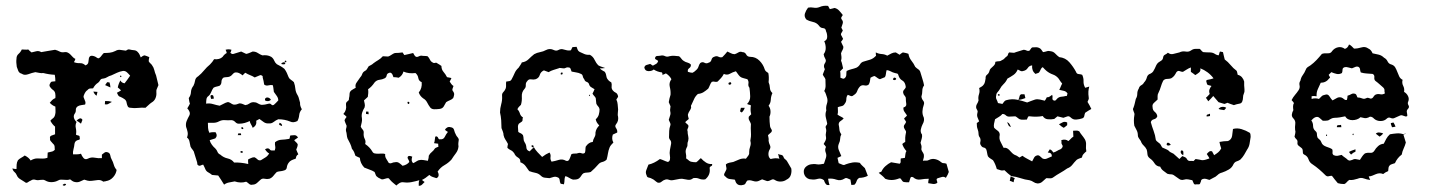

<svg xmlns="http://www.w3.org/2000/svg" viewBox="-20 -626 4873 652"><path d="M54 -458Q59 -458 65 -457.5Q71 -457 76 -458Q78 -456 81 -453Q84 -450 87 -448Q95 -450 103.5 -452Q112 -454 120 -449Q131 -451 143 -453Q155 -455 167 -457Q175 -455 182.5 -451Q190 -447 199 -449Q205 -450 210 -447.5Q215 -445 219 -441Q223 -437 227 -432.5Q231 -428 236 -426Q234 -419 231 -415Q241 -411 251.5 -411.5Q262 -412 270 -404Q279 -407 280 -414.5Q281 -422 282 -429Q285 -438 294 -436.5Q303 -435 309 -430Q313 -427 316 -428.5Q319 -430 322 -433.5Q325 -437 327.5 -440.5Q330 -444 333 -446Q343 -446 352.5 -447Q362 -448 372 -453Q380 -458 389 -456.5Q398 -455 407 -454Q410 -455 412.5 -457Q415 -459 420 -458Q427 -456 435 -455.5Q443 -455 448 -449Q452 -445 454 -440.5Q456 -436 458 -431Q461 -433 463.5 -435Q466 -437 471 -438Q475 -437 478.5 -435.5Q482 -434 487 -432Q485 -424 485 -418Q487 -414 490.5 -411Q494 -408 496 -405Q502 -397 504 -388Q506 -379 510 -370Q513 -356 518 -337Q516 -331 513 -325Q510 -319 511 -312Q512 -302 508 -292.5Q504 -283 495 -278Q489 -274 484 -269Q479 -264 474 -260Q461 -261 448.5 -259.5Q436 -258 423 -260Q416 -260 413.5 -265.5Q411 -271 410 -277Q409 -285 402.5 -289.5Q396 -294 389 -297Q384 -298 381.5 -302Q379 -306 377 -311Q381 -313 384.5 -315Q388 -317 391 -319Q389 -321 386 -324Q383 -327 380 -329Q381 -335 383.5 -341.5Q386 -348 389 -353Q392 -345 403 -343Q408 -349 412.5 -355.5Q417 -362 422 -369Q417 -375 411 -380.5Q405 -386 397 -385Q386 -383 377.5 -379Q369 -375 358 -370Q350 -368 344 -364Q338 -360 330 -359Q323 -359 320 -353.5Q317 -348 313 -345Q303 -339 296 -326Q291 -326 286 -325.5Q281 -325 277 -320Q270 -316 265 -303Q263 -299 264 -295.5Q265 -292 267 -288Q269 -284 270 -280Q271 -276 269 -271Q263 -270 256 -269Q249 -268 244 -265Q237 -260 237.5 -252.5Q238 -245 233 -239Q229 -232 231.5 -224.5Q234 -217 240 -212Q235 -202 237.5 -191Q240 -180 238 -169Q240 -167 243.5 -166.5Q247 -166 250 -164Q250 -160 251 -156Q252 -152 247 -151Q235 -149 233 -138Q232 -128 229.5 -119Q227 -110 228 -102Q235 -102 242 -102Q249 -102 255 -104Q258 -96 263.5 -89.5Q269 -83 278 -87Q289 -93 301.5 -90.5Q314 -88 326 -89V-101Q330 -104 334.5 -107.5Q339 -111 345 -109Q353 -107 354.5 -98.5Q356 -90 359 -85Q364 -76 366.5 -66.5Q369 -57 376 -49Q374 -35 364 -24Q354 -13 340 -11Q338 -10 335.5 -10Q333 -10 331 -9Q322 -16 311.5 -14.5Q301 -13 292 -12Q284 -11 277.5 -12.5Q271 -14 266 -16Q258 -12 250.5 -9Q243 -6 234 -8Q229 -9 225.5 -11.5Q222 -14 218 -17Q213 -15 208 -15Q203 -15 197.5 -15.5Q192 -16 187 -16Q182 -16 177 -13Q168 -8 156 -7.5Q144 -7 134 -13Q129 -16 125 -15.5Q121 -15 116 -15Q108 -13 100 -15.5Q92 -18 85 -13Q80 -11 74.5 -7Q69 -3 64 -8Q56 -13 48 -18Q40 -23 37 -31Q34 -38 29 -42Q24 -46 22 -54Q30 -52 36 -52Q36 -59 36.5 -67Q37 -75 41 -82Q46 -87 52.5 -90.5Q59 -94 64 -98Q78 -91 84 -81Q96 -88 106 -88Q115 -88 123.5 -87.5Q132 -87 141 -90Q141 -95 141.5 -99Q142 -103 142 -108Q149 -110 155 -111Q161 -112 166 -117Q166 -122 165.5 -128Q165 -134 160 -138Q157 -142 153 -146Q149 -150 150 -155Q148 -163 154.5 -165.5Q161 -168 167 -170V-196Q158 -203 151 -216Q155 -221 160 -224.5Q165 -228 167 -236Q169 -243 168.5 -249.5Q168 -256 168 -264Q157 -268 149 -277Q153 -282 157 -286Q161 -290 168 -293Q169 -301 167.5 -309Q166 -317 158 -322Q153 -326 149.5 -331.5Q146 -337 151 -344Q153 -349 158 -349Q163 -349 168 -350Q168 -356 167.5 -361.5Q167 -367 166 -372Q146 -373 127 -378Q120 -377 113.5 -378.5Q107 -380 100 -381Q94 -380 88 -378Q82 -376 76 -374Q70 -372 64.5 -372Q59 -372 53 -376Q45 -378 42 -385.5Q39 -393 37 -399Q36 -407 35.5 -413Q35 -419 36 -427Q36 -437 43 -443Q50 -449 54 -458ZM388 -369Q393 -370 392 -365Q387 -362 388 -369ZM344 -347Q346 -347 348 -346.5Q350 -346 352 -346Q353 -342 354 -337.5Q355 -333 355 -329Q350 -331 346 -333Q342 -335 337 -337Q340 -341 344 -347ZM297 -315Q300 -315 304 -314.5Q308 -314 311 -314Q310 -311 309.5 -307.5Q309 -304 308 -301Q301 -305 297 -315ZM337 -283Q343 -283 348.5 -282.5Q354 -282 360 -280Q354 -277 348.5 -273.5Q343 -270 336 -272Q336 -275 336.5 -278Q337 -281 337 -283ZM240 -216Q244 -221 250 -223.5Q256 -226 260 -219Q259 -216 257.5 -212.5Q256 -209 255 -206Q252 -208 248.5 -211Q245 -214 240 -216ZM197 -1Q199 -3 202.5 -1.5Q206 0 203 2Q200 6 195 4Q190 2 197 -1Z M746 -457Q756 -460 766 -457Q765 -455 764.5 -452Q764 -449 762 -447Q768 -441 773 -443Q780 -445 786 -447Q792 -449 799 -451Q804 -449 807.5 -447Q811 -445 816 -443Q822 -444 827.5 -446.5Q833 -449 838 -451Q848 -451 855.5 -446Q863 -441 871 -438Q879 -439 886.5 -438Q894 -437 901 -433Q908 -428 911 -420.5Q914 -413 920 -408Q928 -404 934 -400.5Q940 -397 946 -392Q951 -385 954 -378.5Q957 -372 960 -364Q962 -359 968 -355Q974 -351 978 -347Q982 -336 983 -324.5Q984 -313 991 -302Q994 -297 995.5 -290Q997 -283 999 -277Q998 -267 1005 -255Q997 -246 996 -235Q995 -224 990 -215Q976 -208 966 -213Q947 -221 925 -221Q917 -218 909.5 -212Q902 -206 893 -207Q883 -206 875.5 -211.5Q868 -217 861 -222Q858 -220 855.5 -219Q853 -218 850 -216Q853 -200 838 -192Q836 -198 832.5 -203.5Q829 -209 828 -215Q820 -211 811 -208.5Q802 -206 793 -206Q785 -205 779 -211.5Q773 -218 765 -218Q754 -217 744 -218Q734 -219 724 -214Q715 -209 705 -209Q695 -209 686 -209Q686 -201 686.5 -192Q687 -183 691 -175Q696 -177 701.5 -177Q707 -177 712 -177Q720 -165 711 -156Q706 -154 701.5 -153Q697 -152 692 -150Q694 -142 699.5 -134.5Q705 -127 711 -122Q716 -117 718.5 -110.5Q721 -104 728 -101Q739 -91 753 -88Q767 -85 775 -74Q797 -75 823 -69Q823 -73 822.5 -76.5Q822 -80 823 -85Q828 -87 833 -89.5Q838 -92 844 -92Q849 -90 854 -85Q859 -80 866 -82Q874 -87 881.5 -91.5Q889 -96 894 -105Q887 -108 880 -119Q883 -121 887 -122Q891 -123 895 -120Q898 -115 903 -115Q908 -115 913 -115Q916 -123 914.5 -129.5Q913 -136 914 -143Q924 -151 936 -151.5Q948 -152 959 -154Q964 -154 964 -158Q964 -162 966 -166Q973 -167 980 -167Q987 -167 992 -159Q989 -157 985.5 -154.5Q982 -152 979 -150Q982 -146 985.5 -143Q989 -140 991 -136Q991 -131 989.5 -127Q988 -123 986 -118Q988 -113 989.5 -109.5Q991 -106 993 -102Q988 -99 986.5 -95.5Q985 -92 984 -87Q977 -85 970.5 -82Q964 -79 960 -73Q955 -66 954 -57.5Q953 -49 944 -47Q938 -45 932 -44.5Q926 -44 920 -42Q914 -36 908.5 -29Q903 -22 895 -19Q887 -17 878.5 -19Q870 -21 864 -15Q859 -10 852.5 -4.5Q846 1 838 1Q831 3 826 -1.5Q821 -6 816 -9Q798 -3 777 -10Q768 -8 758.5 -6.5Q749 -5 741 1Q736 -7 731 -15Q726 -23 721 -30Q715 -31 710 -31Q705 -31 700 -32Q694 -37 687.5 -40.5Q681 -44 678 -50Q676 -55 674 -59Q672 -63 670 -67Q665 -66 661.5 -64Q658 -62 654 -64Q650 -66 650 -69.5Q650 -73 649 -76Q647 -84 644.5 -90.5Q642 -97 640 -105Q639 -112 634.5 -117Q630 -122 627 -128Q625 -136 623.5 -145Q622 -154 615 -159Q619 -169 617 -178Q615 -187 612 -195Q610 -206 614 -215.5Q618 -225 623 -234Q626 -240 623.5 -246.5Q621 -253 616 -258Q619 -263 621 -266.5Q623 -270 625 -274Q623 -279 622.5 -283.5Q622 -288 621 -293Q628 -302 628.5 -313.5Q629 -325 637 -335Q641 -343 642.5 -352.5Q644 -362 653 -367Q664 -376 673 -387Q682 -398 693 -407Q702 -416 707 -425Q726 -423 736 -433Q742 -442 750 -446Q748 -454 746 -457ZM760 -366Q755 -364 749 -364Q743 -364 738 -362Q732 -356 732 -348Q732 -340 726 -335Q721 -333 715.5 -332Q710 -331 705 -328Q700 -321 697 -313Q694 -305 688 -300Q682 -296 681 -289Q680 -282 680 -274Q692 -276 703.5 -272.5Q715 -269 726 -267Q733 -270 739 -273.5Q745 -277 752 -279Q757 -280 762 -276.5Q767 -273 772 -271Q778 -270 783 -271.5Q788 -273 793 -275Q799 -275 803.5 -273Q808 -271 813 -269Q821 -270 827 -274.5Q833 -279 841 -279Q849 -279 854.5 -275.5Q860 -272 867 -270Q874 -270 880 -271Q886 -272 893 -274Q898 -275 901.5 -271Q905 -267 910 -270Q917 -276 925 -285Q925 -293 920 -300Q915 -307 910 -314Q909 -319 908.5 -325.5Q908 -332 906 -337Q899 -338 891 -336Q883 -334 877 -339Q876 -345 875 -351Q874 -357 872 -363Q873 -367 870 -369Q867 -371 864 -371Q859 -369 854.5 -367Q850 -365 845 -363Q837 -368 829 -371Q821 -374 813 -379Q808 -375 804 -370Q798 -375 791.5 -378Q785 -381 778 -380Q773 -378 769 -373Q765 -368 760 -366ZM947 -419Q950 -421 951.5 -419.5Q953 -418 952 -415Q946 -413 947 -419ZM942 -414Q945 -416 947.5 -413Q950 -410 947 -408Q943 -407 937 -408Q934 -410 937 -412Q940 -414 942 -414ZM697 -303Q703 -304 704.5 -300Q706 -296 706 -291Q704 -291 701.5 -290.5Q699 -290 697 -290Q696 -294 695 -297.5Q694 -301 697 -303ZM880 -285Q879 -290 881.5 -292.5Q884 -295 887.5 -295Q891 -295 894.5 -293Q898 -291 900 -287Q891 -279 880 -285ZM929 -209Q938 -207 938 -198Q932 -200 928 -202Q928 -204 928.5 -205.5Q929 -207 929 -209ZM800 -194Q807 -195 806 -188Q798 -186 800 -194ZM789 -173H798Q798 -171 798.5 -170Q799 -169 799 -167H787Q789 -169 789 -173ZM797 -112Q799 -114 802.5 -112.5Q806 -111 804 -108Q802 -106 798.5 -107.5Q795 -109 797 -112Z M1298 -434Q1304 -436 1309.5 -440Q1315 -444 1321 -446Q1328 -446 1334 -446.5Q1340 -447 1347 -448L1353 -439Q1361 -441 1368.5 -442.5Q1376 -444 1383 -446Q1385 -443 1387 -439Q1389 -435 1393 -433Q1398 -432 1402 -434.5Q1406 -437 1411 -437Q1416 -436 1421.5 -436Q1427 -436 1432 -435Q1437 -430 1440 -423.5Q1443 -417 1449 -414Q1453 -411 1457.5 -412.5Q1462 -414 1465 -411Q1469 -409 1472.5 -406.5Q1476 -404 1479 -402Q1479 -390 1486 -382Q1493 -374 1498 -364Q1503 -363 1506 -362.5Q1509 -362 1513 -361Q1511 -357 1510 -354.5Q1509 -352 1507 -349Q1510 -345 1512.5 -341Q1515 -337 1520 -334Q1518 -329 1516.5 -324Q1515 -319 1520 -314Q1523 -309 1522 -303.5Q1521 -298 1519 -293Q1514 -288 1507.5 -285.5Q1501 -283 1495 -279Q1491 -271 1486.5 -264Q1482 -257 1472 -256Q1464 -255 1455 -255Q1446 -255 1441 -261Q1435 -269 1430.5 -278Q1426 -287 1417 -292Q1406 -300 1402 -312Q1414 -326 1412 -347Q1402 -351 1400.5 -361Q1399 -371 1391 -378Q1368 -375 1350 -383Q1347 -370 1334 -362Q1329 -363 1325 -363.5Q1321 -364 1316 -364Q1315 -366 1314 -369.5Q1313 -373 1311 -375.5Q1309 -378 1306.5 -379Q1304 -380 1300 -378Q1294 -376 1293 -369.5Q1292 -363 1286 -360Q1278 -356 1268.5 -355Q1259 -354 1252 -346Q1242 -331 1230 -323Q1231 -316 1230.5 -309.5Q1230 -303 1229 -297Q1225 -293 1222 -290.5Q1219 -288 1216 -285Q1217 -279 1218.5 -273.5Q1220 -268 1218 -261Q1213 -253 1210 -244Q1207 -235 1209 -225Q1210 -218 1208.5 -211Q1207 -204 1205 -196Q1207 -191 1211.5 -186Q1216 -181 1215 -174Q1214 -163 1218.5 -154.5Q1223 -146 1220 -137Q1236 -126 1244 -112Q1247 -106 1252.5 -105Q1258 -104 1264 -104Q1270 -104 1276 -104.5Q1282 -105 1288 -103Q1287 -94 1291.5 -87Q1296 -80 1300 -73Q1305 -70 1310.5 -72.5Q1316 -75 1321 -75Q1329 -77 1335.5 -72.5Q1342 -68 1347 -63Q1362 -66 1370 -76Q1369 -81 1365.5 -86.5Q1362 -92 1367 -96Q1371 -97 1374 -96Q1377 -95 1380 -94Q1378 -89 1378 -83Q1378 -77 1383 -72Q1388 -74 1392.5 -77Q1397 -80 1402 -82Q1410 -84 1418 -82.5Q1426 -81 1433 -80Q1434 -84 1435 -88Q1436 -92 1436 -97Q1440 -105 1446 -109.5Q1452 -114 1457 -122Q1459 -124 1462 -125Q1465 -126 1469 -128Q1468 -131 1468 -138Q1464 -139 1460.5 -139Q1457 -139 1454 -140Q1456 -145 1456.5 -151Q1457 -157 1458 -162Q1459 -162 1460.5 -162.5Q1462 -163 1463 -163Q1467 -161 1468.5 -156.5Q1470 -152 1475 -153Q1486 -152 1490.5 -161.5Q1495 -171 1501 -178Q1498 -180 1495.5 -181.5Q1493 -183 1491 -185Q1493 -190 1498.5 -193Q1504 -196 1510 -194Q1520 -193 1522 -184.5Q1524 -176 1528 -169Q1530 -164 1533.5 -160.5Q1537 -157 1538 -152Q1537 -146 1536.5 -140.5Q1536 -135 1537 -129Q1536 -116 1528 -105.5Q1520 -95 1513 -84Q1503 -73 1489 -65Q1475 -57 1466 -43Q1470 -37 1469.5 -30.5Q1469 -24 1462 -21Q1456 -23 1449.5 -25Q1443 -27 1438 -32Q1424 -20 1413 -15Q1415 -13 1417 -11.5Q1419 -10 1422 -8Q1417 -3 1413 1Q1409 5 1402 5Q1402 0 1402 -4.5Q1402 -9 1404 -14Q1390 -10 1377 -7.5Q1364 -5 1350 -7Q1343 -8 1337 -4.5Q1331 -1 1326 4Q1320 -1 1314.5 -5.5Q1309 -10 1304 -16Q1301 -21 1297.5 -21Q1294 -21 1289.5 -19.5Q1285 -18 1280.5 -17Q1276 -16 1272 -19Q1264 -22 1258 -28Q1256 -31 1255 -34.5Q1254 -38 1252 -42Q1244 -47 1235 -50Q1226 -53 1217 -57Q1203 -72 1202 -90Q1198 -92 1194 -93.5Q1190 -95 1187 -97Q1185 -104 1182.5 -109.5Q1180 -115 1175 -121Q1173 -130 1169 -138.5Q1165 -147 1160 -156Q1158 -162 1157.5 -168.5Q1157 -175 1155 -181Q1154 -186 1155.5 -190Q1157 -194 1157 -199Q1155 -204 1153 -208.5Q1151 -213 1150 -218Q1152 -223 1157 -229Q1154 -233 1146 -239Q1158 -252 1155 -270Q1154 -278 1160 -282Q1166 -286 1165 -292Q1167 -299 1167 -306.5Q1167 -314 1173 -319Q1176 -321 1180 -323.5Q1184 -326 1188 -328Q1185 -338 1191.5 -346.5Q1198 -355 1203 -363Q1208 -368 1210 -374.5Q1212 -381 1219 -385Q1224 -387 1226.5 -392Q1229 -397 1232 -401Q1236 -403 1240.5 -405.5Q1245 -408 1248 -411Q1256 -417 1264.5 -422Q1273 -427 1280 -435Q1285 -435 1289.5 -434.5Q1294 -434 1298 -434ZM1364 -280Q1373 -282 1369 -273Q1363 -272 1364 -280ZM1223 -247H1231Q1231 -245 1231.5 -242.5Q1232 -240 1232 -238Q1230 -238 1227.5 -238.5Q1225 -239 1223 -239Z M1924 -466Q1927 -466 1931 -466.5Q1935 -467 1938 -467Q1940 -462 1941.5 -457.5Q1943 -453 1948 -450Q1956 -446 1964.5 -442.5Q1973 -439 1983 -440Q1994 -434 1999 -423Q2004 -412 2012 -404Q2017 -401 2023.5 -399Q2030 -397 2035 -395Q2030 -394 2025.5 -394Q2021 -394 2017 -394Q2020 -390 2024.5 -387.5Q2029 -385 2034 -382Q2038 -376 2039 -368Q2040 -360 2045 -355Q2047 -352 2050 -350Q2053 -348 2056 -346Q2058 -340 2057 -332.5Q2056 -325 2061 -319Q2065 -314 2070.5 -311.5Q2076 -309 2078 -302Q2080 -298 2077.5 -295Q2075 -292 2073 -288Q2077 -280 2077.5 -271.5Q2078 -263 2079 -254Q2079 -248 2078 -241.5Q2077 -235 2079 -229Q2081 -215 2072 -204Q2067 -198 2072 -191Q2077 -184 2076 -176Q2072 -174 2068.5 -172.5Q2065 -171 2061 -169Q2056 -154 2063 -142Q2059 -138 2055.5 -134Q2052 -130 2050 -125Q2046 -115 2044.5 -105Q2043 -95 2040 -84Q2034 -78 2025.5 -76Q2017 -74 2012 -68Q2000 -54 1986 -42Q1980 -40 1974 -40Q1968 -40 1962 -38Q1957 -35 1954 -29.5Q1951 -24 1946 -20Q1941 -17 1936 -16.5Q1931 -16 1926 -16Q1919 -18 1913 -22Q1907 -26 1900 -28Q1897 -22 1897 -15Q1897 -8 1895 0Q1893 0 1890 -1Q1887 -2 1884 -2Q1881 -7 1880.5 -14.5Q1880 -22 1873 -24Q1866 -27 1859.5 -25Q1853 -23 1846 -21Q1839 -22 1831 -22.5Q1823 -23 1817 -29Q1809 -37 1798.5 -39Q1788 -41 1777 -45Q1771 -54 1764.5 -62.5Q1758 -71 1747 -75Q1748 -86 1739 -91Q1730 -96 1726 -106Q1721 -113 1714.5 -116Q1708 -119 1703 -124Q1703 -129 1705 -137Q1701 -145 1696.5 -151.5Q1692 -158 1690 -167Q1690 -173 1687.5 -179.5Q1685 -186 1683 -191Q1683 -204 1682 -217.5Q1681 -231 1678 -244Q1678 -258 1682 -272Q1686 -286 1685 -300Q1684 -308 1689 -313Q1694 -318 1697 -325Q1699 -330 1698.5 -336.5Q1698 -343 1699 -349Q1704 -350 1709 -350.5Q1714 -351 1717 -356Q1723 -367 1727.5 -377.5Q1732 -388 1741 -396Q1744 -401 1747 -405Q1750 -409 1752 -414Q1766 -416 1775 -425Q1784 -434 1794 -442Q1803 -447 1814 -449Q1825 -451 1834 -456Q1847 -463 1861 -456Q1869 -452 1877 -456.5Q1885 -461 1894 -458Q1900 -456 1906 -455Q1912 -454 1918 -455Q1920 -457 1921 -460Q1922 -463 1924 -466ZM1877 -394Q1868 -391 1859.5 -388.5Q1851 -386 1843 -381Q1839 -383 1835 -384Q1831 -385 1827 -387Q1816 -382 1813 -371.5Q1810 -361 1799 -357Q1792 -355 1783.5 -356.5Q1775 -358 1770 -350Q1765 -345 1765.5 -337Q1766 -329 1761 -324Q1751 -313 1752 -298Q1753 -283 1749 -270Q1746 -267 1742.5 -263.5Q1739 -260 1737 -255Q1743 -249 1745.5 -240.5Q1748 -232 1756 -227Q1754 -223 1754.5 -219Q1755 -215 1752 -213Q1750 -211 1747 -209.5Q1744 -208 1742 -206Q1738 -200 1739 -192.5Q1740 -185 1740 -178Q1744 -175 1748 -173.5Q1752 -172 1756 -167Q1758 -160 1758 -154Q1758 -148 1762 -142Q1767 -135 1767.5 -125Q1768 -115 1779 -112Q1782 -116 1785.5 -119Q1789 -122 1793 -126Q1798 -117 1805.5 -109Q1813 -101 1821 -93Q1834 -103 1846 -108Q1851 -101 1849.5 -93Q1848 -85 1853 -77Q1865 -79 1877.5 -83Q1890 -87 1902 -80Q1910 -77 1914 -86Q1918 -95 1920 -102Q1925 -105 1931.5 -104.5Q1938 -104 1943 -106Q1949 -108 1955 -105.5Q1961 -103 1966 -107Q1968 -112 1968 -117.5Q1968 -123 1969 -128Q1979 -143 1993 -144Q1994 -152 1998.5 -159.5Q2003 -167 2002 -175Q2003 -183 2006.5 -189Q2010 -195 2015 -200Q2010 -205 2007 -210Q2004 -215 2003 -221Q2011 -228 2013.5 -237Q2016 -246 2016 -255Q2015 -261 2011 -265Q2007 -269 2005 -274Q2004 -279 2004 -283.5Q2004 -288 2003 -293Q2001 -297 1998 -300Q1995 -303 1992 -308Q1994 -312 1995.5 -315Q1997 -318 1999 -323Q1993 -327 1987.5 -330Q1982 -333 1980 -341Q1978 -346 1972 -348Q1966 -350 1964 -357Q1960 -361 1959 -367Q1958 -373 1953 -375Q1945 -379 1937 -380Q1929 -381 1921 -383Q1919 -388 1917.5 -392.5Q1916 -397 1910 -397Q1905 -398 1901 -395.5Q1897 -393 1892 -394Q1888 -394 1884 -395Q1880 -396 1877 -394ZM1885 -379Q1893 -382 1890 -374Q1886 -372 1884.5 -373.5Q1883 -375 1885 -379ZM1980 -303Q1983 -305 1983.5 -304Q1984 -303 1983 -301.5Q1982 -300 1981 -299.5Q1980 -299 1980 -303ZM1785 -132Q1793 -135 1792 -126Q1784 -125 1785 -132Z M2433 -432Q2438 -437 2442 -441.5Q2446 -446 2450 -451Q2457 -448 2462.5 -445Q2468 -442 2475 -442Q2481 -444 2487.5 -448Q2494 -452 2501 -449Q2510 -449 2514 -441Q2518 -433 2528 -433Q2546 -433 2559 -420Q2572 -407 2577 -390Q2579 -385 2582 -383Q2585 -381 2589 -378Q2592 -365 2590 -347Q2594 -338 2594.5 -327.5Q2595 -317 2603 -310Q2598 -299 2597.5 -287.5Q2597 -276 2590 -267Q2596 -259 2596.5 -248.5Q2597 -238 2593 -230Q2593 -221 2593.5 -213Q2594 -205 2595 -197Q2596 -192 2599.5 -187Q2603 -182 2599 -177Q2597 -175 2594 -172.5Q2591 -170 2588 -167Q2591 -156 2590 -148Q2591 -140 2594.5 -133Q2598 -126 2594 -119Q2589 -111 2589.5 -101Q2590 -91 2597 -86Q2605 -88 2612 -88.5Q2619 -89 2627 -87Q2625 -91 2624.5 -94.5Q2624 -98 2622 -103Q2627 -101 2633 -100Q2639 -99 2641 -92Q2643 -87 2646.5 -85Q2650 -83 2653 -78Q2656 -72 2660 -66Q2664 -60 2667 -54Q2669 -43 2665.5 -32Q2662 -21 2651 -16Q2643 -10 2631.5 -9.5Q2620 -9 2611 -15Q2605 -19 2598.5 -15Q2592 -11 2585 -11Q2580 -13 2576.5 -14Q2573 -15 2568 -17Q2563 -15 2559.5 -13Q2556 -11 2551 -10Q2543 -9 2535 -12Q2527 -15 2518 -13Q2514 -9 2512 -4Q2510 1 2503 2Q2497 4 2490.5 2.5Q2484 1 2480 -5Q2478 -8 2477.5 -10.5Q2477 -13 2475 -16Q2467 -17 2458.5 -18Q2450 -19 2444 -26Q2437 -30 2439.5 -36Q2442 -42 2445 -47Q2448 -52 2446.5 -57.5Q2445 -63 2445 -68Q2450 -72 2457 -73.5Q2464 -75 2470 -76Q2481 -81 2491.5 -85Q2502 -89 2513 -87Q2517 -92 2521 -97.5Q2525 -103 2524 -109Q2524 -119 2527.5 -128.5Q2531 -138 2528 -148Q2531 -162 2530 -176.5Q2529 -191 2530 -205Q2528 -211 2524.5 -217Q2521 -223 2523 -230L2531 -238Q2527 -253 2530 -268Q2527 -270 2523.5 -270.5Q2520 -271 2517 -273Q2528 -284 2527.5 -299Q2527 -314 2525 -328Q2520 -334 2521.5 -342Q2523 -350 2518 -357Q2512 -359 2505 -360.5Q2498 -362 2493 -366Q2488 -371 2485.5 -375Q2483 -379 2479 -384Q2468 -381 2458.5 -375.5Q2449 -370 2438 -375Q2434 -367 2428.5 -361Q2423 -355 2417 -349Q2412 -347 2407 -348.5Q2402 -350 2397 -348Q2393 -343 2390.5 -336.5Q2388 -330 2385 -325Q2377 -318 2369 -313Q2361 -308 2350 -307Q2341 -299 2337 -289.5Q2333 -280 2328 -270Q2326 -268 2326.5 -265Q2327 -262 2327 -260Q2325 -254 2321.5 -249Q2318 -244 2316 -237Q2316 -233 2317 -229.5Q2318 -226 2319 -222Q2316 -219 2312.5 -216.5Q2309 -214 2307 -211Q2309 -208 2312.5 -205.5Q2316 -203 2318 -199Q2318 -194 2315.5 -189.5Q2313 -185 2315 -180Q2315 -172 2317 -164Q2319 -156 2317 -148Q2314 -141 2314.5 -135Q2315 -129 2311 -123Q2307 -114 2309 -105.5Q2311 -97 2310 -88Q2315 -85 2318 -82Q2321 -79 2326 -77Q2331 -76 2335 -75.5Q2339 -75 2344 -75Q2349 -78 2352.5 -82Q2356 -86 2360 -89Q2368 -80 2377.5 -74Q2387 -68 2398 -69Q2400 -64 2394.5 -61.5Q2389 -59 2390 -54Q2393 -32 2375 -17Q2364 -15 2354.5 -19Q2345 -23 2334 -21Q2326 -14 2316 -15.5Q2306 -17 2296 -19Q2288 -19 2280 -17Q2272 -15 2264 -14Q2258 -13 2251.5 -15.5Q2245 -18 2239 -16Q2232 -14 2226.5 -9Q2221 -4 2213 -6Q2208 -9 2203.5 -13Q2199 -17 2194 -19Q2189 -22 2183 -23Q2177 -24 2176 -30Q2171 -40 2175 -49Q2179 -58 2182 -67Q2201 -71 2221 -86Q2228 -84 2234.5 -81Q2241 -78 2248 -76Q2254 -78 2255 -84.5Q2256 -91 2255 -96Q2253 -107 2255 -117Q2257 -127 2259 -138Q2260 -146 2255.5 -151Q2251 -156 2252 -164Q2252 -172 2252.5 -181.5Q2253 -191 2256 -199Q2258 -204 2255.5 -209Q2253 -214 2251 -219Q2253 -227 2255.5 -233.5Q2258 -240 2256 -248Q2255 -253 2256 -257Q2257 -261 2257 -265Q2253 -275 2251 -279Q2253 -292 2257 -304Q2258 -317 2254.5 -331Q2251 -345 2260 -357Q2254 -369 2241 -377Q2239 -375 2235.5 -374Q2232 -373 2230 -371Q2230 -376 2228 -380Q2212 -382 2200 -390Q2193 -384 2181.5 -384.5Q2170 -385 2168 -397Q2170 -404 2176 -405.5Q2182 -407 2188 -409L2197 -403Q2203 -406 2208 -409Q2213 -412 2215 -419Q2212 -422 2207.5 -424Q2203 -426 2205 -431Q2207 -436 2212.5 -436Q2218 -436 2223 -437Q2231 -439 2238 -435.5Q2245 -432 2253 -435Q2261 -437 2269.5 -436.5Q2278 -436 2286 -435Q2291 -431 2294 -426.5Q2297 -422 2302 -419Q2308 -415 2314.5 -413.5Q2321 -412 2326 -407Q2327 -399 2320.5 -394.5Q2314 -390 2316 -382Q2320 -381 2323.5 -380Q2327 -379 2332 -379Q2338 -382 2344 -388Q2350 -393 2352 -400Q2354 -407 2358 -412Q2365 -417 2372 -413Q2379 -409 2386 -413Q2394 -415 2396 -423Q2398 -431 2405 -433Q2413 -437 2419.5 -433.5Q2426 -430 2433 -432ZM2457 -346Q2462 -348 2463 -344Q2464 -340 2460 -339Q2455 -337 2454 -341Q2453 -345 2457 -346ZM2496 -260H2509Q2507 -252 2499 -244Q2495 -246 2493 -248Q2494 -252 2496 -260Z M2763 -602Q2776 -608 2792 -606Q2796 -598 2798 -595Q2803 -596 2806.5 -597Q2810 -598 2814 -599Q2823 -597 2829.5 -590Q2836 -583 2842 -575Q2840 -572 2837.5 -568Q2835 -564 2839 -559Q2844 -553 2841.5 -545.5Q2839 -538 2837 -532Q2839 -529 2840 -526.5Q2841 -524 2842 -522Q2840 -518 2837 -513.5Q2834 -509 2838 -504Q2840 -499 2843 -494Q2841 -491 2839.5 -488.5Q2838 -486 2836 -484Q2838 -479 2840 -475.5Q2842 -472 2844 -467Q2844 -461 2841 -456Q2838 -451 2836 -445Q2837 -439 2837.5 -432.5Q2838 -426 2836 -420Q2839 -413 2840 -407Q2841 -401 2843 -394L2833 -384Q2834 -379 2834 -373Q2834 -367 2834 -362Q2838 -360 2842 -359Q2846 -358 2849 -361Q2854 -366 2854 -373Q2854 -380 2855 -385Q2863 -389 2871.5 -391Q2880 -393 2888 -396Q2896 -400 2900.5 -407.5Q2905 -415 2913 -417Q2924 -420 2935 -423.5Q2946 -427 2955 -437Q2954 -440 2954 -448Q2964 -443 2974 -442.5Q2984 -442 2993 -437Q3000 -441 3007 -444.5Q3014 -448 3022 -448Q3025 -446 3028.5 -444Q3032 -442 3035 -440Q3037 -442 3039.5 -444Q3042 -446 3046 -448Q3051 -447 3056 -446Q3061 -445 3065 -443Q3067 -430 3075 -420Q3083 -410 3088 -399Q3093 -394 3098.5 -390.5Q3104 -387 3106 -379Q3109 -368 3112.5 -357.5Q3116 -347 3118 -336Q3112 -328 3112 -318Q3112 -308 3109 -298Q3110 -290 3115 -284Q3120 -278 3117 -270Q3113 -259 3112.5 -248Q3112 -237 3117 -227Q3120 -216 3113 -204Q3109 -196 3107 -186.5Q3105 -177 3111 -169Q3112 -162 3110 -155.5Q3108 -149 3106 -141Q3108 -136 3109 -131.5Q3110 -127 3109 -122Q3108 -117 3111.5 -112Q3115 -107 3117 -102Q3118 -96 3117 -91Q3116 -86 3114 -80Q3119 -81 3124.5 -80.5Q3130 -80 3135 -83Q3145 -88 3156 -85.5Q3167 -83 3175 -76Q3179 -72 3184 -72Q3189 -72 3194 -70Q3196 -62 3198 -56Q3200 -50 3202 -42Q3199 -33 3192 -22Q3186 -27 3178.5 -25Q3171 -23 3165 -21Q3159 -19 3161 -14Q3163 -9 3163 -5Q3155 0 3147.5 -1.5Q3140 -3 3132 -4Q3132 -8 3132.5 -11Q3133 -14 3134 -19Q3120 -19 3106 -16.5Q3092 -14 3081 -24Q3073 -28 3071 -20Q3069 -12 3067 -7Q3062 -7 3058 -7Q3054 -7 3049 -8Q3044 -10 3041 -16Q3038 -22 3033 -20Q3008 -10 2986 -19Q2981 -25 2975.5 -29.5Q2970 -34 2964 -39Q2967 -41 2973 -43Q2978 -54 2987 -62Q2996 -70 3006 -75Q3014 -74 3020.5 -72.5Q3027 -71 3035 -70Q3039 -73 3038.5 -78Q3038 -83 3039 -88Q3044 -89 3047 -89Q3050 -89 3053 -90Q3054 -95 3054.5 -101.5Q3055 -108 3058 -113Q3048 -124 3044 -137Q3048 -141 3054 -144Q3053 -159 3056 -173Q3058 -179 3055 -183Q3052 -187 3050 -192Q3048 -198 3051.5 -202.5Q3055 -207 3057 -212Q3055 -215 3053.5 -218Q3052 -221 3050 -223Q3052 -226 3055 -228.5Q3058 -231 3060 -234Q3055 -241 3051 -247Q3047 -253 3048 -261Q3059 -264 3057.5 -273.5Q3056 -283 3056 -292Q3056 -297 3052 -301Q3048 -305 3047 -311Q3046 -317 3050 -321Q3054 -325 3056 -330Q3054 -347 3045 -352Q3038 -356 3035 -361Q3032 -366 3030 -373Q3029 -376 3025.5 -376.5Q3022 -377 3019 -378Q3011 -380 3005 -383.5Q2999 -387 2991 -388Q2989 -382 2988.5 -375.5Q2988 -369 2985 -364Q2981 -362 2976.5 -360.5Q2972 -359 2968 -357Q2962 -359 2958 -362.5Q2954 -366 2949 -368Q2944 -366 2941.5 -365Q2939 -364 2936 -362Q2935 -355 2934 -349.5Q2933 -344 2930 -339Q2924 -334 2915.5 -336Q2907 -338 2901 -333Q2894 -326 2891 -317Q2888 -308 2879 -303Q2874 -298 2869 -300Q2864 -302 2859 -304Q2854 -298 2854 -289Q2854 -280 2848 -273Q2845 -267 2837.5 -265.5Q2830 -264 2825 -262Q2825 -255 2825.5 -249Q2826 -243 2824 -237Q2829 -233 2834.5 -230.5Q2840 -228 2845 -224Q2841 -219 2834.5 -215Q2828 -211 2828 -203Q2830 -194 2830.5 -186Q2831 -178 2837 -170Q2833 -162 2833 -154.5Q2833 -147 2829 -139Q2824 -128 2828 -117.5Q2832 -107 2837 -96Q2832 -94 2824 -90Q2825 -85 2826 -81Q2827 -77 2828 -72Q2834 -70 2840 -67Q2846 -64 2852 -68Q2863 -72 2874.5 -74Q2886 -76 2900 -73Q2903 -68 2907.5 -64Q2912 -60 2917 -55Q2922 -43 2927 -29Q2913 -22 2898 -22Q2891 -18 2889 -11Q2887 -4 2882 1Q2878 2 2871 2Q2870 -3 2869.5 -7Q2869 -11 2868 -16Q2863 -18 2857.5 -20.5Q2852 -23 2847 -19Q2834 -11 2820 -16Q2806 -21 2792 -19Q2793 -14 2794 -8.5Q2795 -3 2797 2Q2788 4 2784 -1.5Q2780 -7 2778 -14Q2768 -22 2756.5 -18.5Q2745 -15 2734 -17Q2727 -17 2721 -21Q2715 -25 2712 -31.5Q2709 -38 2709.5 -45Q2710 -52 2715 -58Q2723 -66 2733.5 -68Q2744 -70 2754 -68Q2760 -67 2766 -68Q2772 -69 2778 -70Q2780 -75 2781 -79Q2782 -83 2784 -88Q2788 -98 2784 -108Q2780 -118 2785 -127Q2783 -130 2781 -132.5Q2779 -135 2777 -137Q2780 -142 2783 -148Q2786 -154 2785 -160Q2783 -168 2785 -176Q2787 -184 2784 -192Q2783 -197 2786 -200Q2789 -203 2789 -207Q2786 -218 2784 -229Q2782 -240 2786 -251Q2784 -262 2788 -273.5Q2792 -285 2788 -296Q2786 -301 2784.5 -306.5Q2783 -312 2779 -317Q2784 -326 2783.5 -336.5Q2783 -347 2783 -357Q2781 -362 2778.5 -365Q2776 -368 2774 -373Q2778 -382 2781 -391Q2775 -402 2781 -411Q2787 -419 2782.5 -426.5Q2778 -434 2777 -442Q2784 -451 2784 -463Q2784 -475 2779 -486Q2789 -490 2789 -501Q2789 -512 2785 -520Q2784 -530 2775 -530.5Q2766 -531 2761 -539Q2753 -549 2740.5 -551.5Q2728 -554 2718 -560Q2710 -570 2713.5 -580.5Q2717 -591 2724 -600Q2733 -602 2743 -600Q2753 -598 2763 -602ZM3014 -360Q3016 -364 3020.5 -361.5Q3025 -359 3022 -356Q3020 -353 3015 -354.5Q3010 -356 3014 -360Z M3485 -465Q3490 -465 3496 -465.5Q3502 -466 3507 -464Q3513 -462 3516 -457.5Q3519 -453 3522 -449Q3529 -450 3535 -452Q3541 -454 3548 -452Q3557 -451 3563.5 -444Q3570 -437 3577 -432Q3598 -430 3611.5 -414.5Q3625 -399 3634 -382Q3636 -375 3643 -374.5Q3650 -374 3655 -372Q3660 -361 3659.5 -350Q3659 -339 3665 -328Q3669 -329 3672.5 -330Q3676 -331 3679 -332Q3674 -316 3677 -296Q3678 -291 3676.5 -288Q3675 -285 3673 -280Q3677 -274 3680 -268Q3683 -262 3686 -256Q3675 -250 3665 -243Q3663 -238 3662 -232Q3661 -226 3655 -224Q3646 -221 3635 -220Q3624 -219 3616 -227Q3610 -233 3604 -230.5Q3598 -228 3591 -226Q3586 -227 3581 -228.5Q3576 -230 3571 -231Q3568 -229 3565.5 -226.5Q3563 -224 3560 -222Q3550 -220 3538.5 -221Q3527 -222 3521 -232Q3501 -228 3477 -231Q3472 -232 3470.5 -228Q3469 -224 3467 -220Q3460 -220 3454.5 -219.5Q3449 -219 3443 -221Q3439 -223 3435.5 -226Q3432 -229 3428 -231Q3423 -231 3417.5 -230.5Q3412 -230 3407 -230Q3400 -230 3395.5 -234.5Q3391 -239 3384 -239Q3379 -233 3372 -229Q3365 -225 3359 -221Q3357 -213 3355.5 -205.5Q3354 -198 3356 -192Q3361 -187 3368 -182Q3375 -177 3375 -168Q3372 -155 3377.5 -145Q3383 -135 3388 -124Q3394 -125 3398.5 -123Q3403 -121 3407 -117Q3411 -113 3415 -108.5Q3419 -104 3424 -101Q3433 -98 3442 -91Q3448 -95 3452 -97Q3460 -91 3468 -87Q3476 -83 3485 -78Q3488 -83 3491 -89.5Q3494 -96 3501 -98Q3506 -100 3511 -96Q3516 -92 3520 -88Q3528 -84 3536 -88Q3544 -92 3552 -95Q3552 -108 3538 -108Q3542 -114 3545 -119Q3550 -117 3552.5 -114Q3555 -111 3557 -108Q3564 -110 3569.5 -113.5Q3575 -117 3581 -119Q3585 -121 3587.5 -125.5Q3590 -130 3587 -134Q3584 -138 3584.5 -142Q3585 -146 3584 -150Q3598 -155 3608 -147Q3613 -151 3616.5 -155Q3620 -159 3625 -162Q3625 -167 3624.5 -172Q3624 -177 3624 -182Q3629 -182 3634.5 -182.5Q3640 -183 3645 -180Q3649 -173 3654 -167Q3659 -161 3664 -153Q3669 -144 3668 -133.5Q3667 -123 3669 -112Q3664 -108 3659.5 -103Q3655 -98 3654 -91Q3649 -89 3644.5 -87.5Q3640 -86 3636 -83Q3628 -75 3621.5 -66.5Q3615 -58 3604 -54Q3593 -46 3580.5 -39Q3568 -32 3557 -24Q3552 -20 3545 -20.5Q3538 -21 3533 -21Q3526 -15 3519.5 -9Q3513 -3 3503 -3Q3495 -4 3489.5 -8Q3484 -12 3476 -14Q3460 -16 3445.5 -21Q3431 -26 3414 -28Q3402 -37 3391 -48Q3383 -46 3377.5 -48Q3372 -50 3365 -52Q3360 -70 3352 -82Q3348 -85 3343.5 -87.5Q3339 -90 3335 -95Q3333 -100 3332 -107Q3331 -114 3329 -119Q3326 -124 3320.5 -125Q3315 -126 3312 -131Q3307 -137 3309 -144Q3311 -151 3308 -158Q3303 -164 3303 -171.5Q3303 -179 3300 -187Q3298 -192 3297.5 -197Q3297 -202 3297 -208Q3299 -210 3305 -214Q3302 -221 3299.5 -227.5Q3297 -234 3299 -242Q3301 -247 3299 -251Q3297 -255 3295 -259Q3294 -267 3297.5 -272.5Q3301 -278 3303 -285Q3301 -296 3304.5 -306Q3308 -316 3305 -327Q3310 -330 3313.5 -332Q3317 -334 3320 -338Q3324 -343 3325 -349Q3326 -355 3327 -360Q3326 -368 3332 -372.5Q3338 -377 3340 -385Q3341 -390 3344.5 -393.5Q3348 -397 3351.5 -400Q3355 -403 3357.5 -406.5Q3360 -410 3360 -416Q3366 -418 3372 -418Q3378 -418 3383 -422Q3388 -424 3391 -427.5Q3394 -431 3398 -434Q3402 -436 3403 -441Q3404 -446 3407 -448Q3413 -448 3419 -447Q3425 -446 3430 -449Q3437 -451 3443 -453Q3449 -455 3456 -457Q3461 -457 3466 -454.5Q3471 -452 3476 -454Q3478 -456 3480 -459.5Q3482 -463 3485 -465ZM3455 -385Q3449 -383 3445 -385.5Q3441 -388 3436 -390Q3431 -378 3421.5 -371.5Q3412 -365 3401 -359Q3396 -348 3388 -340.5Q3380 -333 3375 -323Q3372 -318 3367.5 -313Q3363 -308 3363 -302Q3361 -294 3364 -288.5Q3367 -283 3369 -276Q3374 -275 3377 -274.5Q3380 -274 3384 -273Q3387 -277 3390 -281Q3393 -285 3398 -286Q3416 -291 3433.5 -287.5Q3451 -284 3468 -278Q3474 -280 3481 -283Q3488 -286 3495 -288Q3503 -290 3511.5 -288Q3520 -286 3528 -284Q3531 -288 3535 -296Q3540 -295 3544.5 -298Q3549 -301 3553 -304Q3555 -299 3554 -293Q3553 -287 3558 -285Q3563 -283 3566 -286.5Q3569 -290 3571 -292Q3577 -297 3584 -297.5Q3591 -298 3599 -300Q3603 -299 3603.5 -302.5Q3604 -306 3605 -309Q3600 -316 3592.5 -317.5Q3585 -319 3577 -321Q3580 -326 3582 -331.5Q3584 -337 3587 -342Q3583 -347 3580.5 -350.5Q3578 -354 3575 -359Q3567 -369 3555.5 -373Q3544 -377 3534 -385Q3527 -391 3521 -398Q3517 -396 3515 -392Q3513 -388 3511 -384Q3509 -379 3505 -378Q3501 -377 3496 -375Q3483 -386 3485 -404Q3475 -403 3470 -395Q3465 -387 3455 -385ZM3369 -306Q3376 -307 3375 -302Q3367 -299 3369 -306ZM3438 -287Q3441 -292 3442 -298Q3443 -304 3448 -306H3459Q3460 -303 3460.5 -299.5Q3461 -296 3462 -293Q3457 -291 3450.5 -289Q3444 -287 3438 -287ZM3400 -211Q3406 -209 3408.5 -204Q3411 -199 3413 -195Q3407 -196 3404.5 -201Q3402 -206 3400 -211ZM3576 -204Q3583 -208 3589.5 -211Q3596 -214 3604 -210V-201Q3601 -199 3598.5 -196.5Q3596 -194 3592 -192Q3586 -195 3576 -204ZM3409 -12 3412 -27Q3416 -25 3426 -21Q3423 -16 3422 -7Q3418 -9 3415 -10Q3412 -11 3409 -12Z M4025 -455Q4032 -460 4039.5 -460Q4047 -460 4054 -460Q4057 -458 4059.5 -454.5Q4062 -451 4066 -449Q4077 -448 4088 -448Q4099 -448 4107 -442Q4112 -439 4118 -438Q4120 -441 4120.5 -444.5Q4121 -448 4123 -451Q4131 -449 4133 -449Q4135 -442 4136 -436Q4137 -430 4139 -424Q4150 -416 4159 -405Q4168 -394 4179 -386Q4181 -383 4181.5 -379Q4182 -375 4183 -372Q4192 -370 4197.5 -363.5Q4203 -357 4205 -349Q4205 -342 4205 -336Q4205 -330 4206 -323Q4207 -315 4204 -308.5Q4201 -302 4201 -294Q4201 -288 4198.5 -281.5Q4196 -275 4189 -274Q4184 -273 4179.5 -272Q4175 -271 4170 -269Q4164 -271 4158.5 -273Q4153 -275 4148 -277Q4146 -276 4143.5 -275Q4141 -274 4138 -273Q4133 -275 4128 -276Q4123 -277 4118 -279L4100 -300Q4096 -295 4092 -291Q4088 -287 4083 -282Q4081 -286 4075 -294Q4079 -297 4082 -300.5Q4085 -304 4088 -307Q4085 -315 4087 -321.5Q4089 -328 4094 -334Q4089 -336 4085 -336.5Q4081 -337 4079 -340Q4078 -344 4076.5 -349Q4075 -354 4081 -355Q4086 -356 4091 -357Q4096 -358 4101 -360Q4092 -372 4080.5 -380.5Q4069 -389 4056 -394Q4058 -385 4052 -380Q4046 -375 4039 -371Q4036 -373 4032.5 -376Q4029 -379 4024 -382V-397Q4016 -394 4010 -390Q4004 -386 3997 -382Q3992 -382 3986 -384.5Q3980 -387 3975 -381Q3972 -375 3968 -369.5Q3964 -364 3957 -360Q3951 -358 3943 -358Q3935 -358 3930 -352Q3925 -342 3922 -331.5Q3919 -321 3914 -311Q3911 -306 3911 -300Q3911 -294 3911 -288Q3906 -283 3899 -277Q3892 -271 3894 -262Q3894 -252 3901.5 -246Q3909 -240 3910 -231Q3907 -223 3898.5 -221Q3890 -219 3888 -211Q3892 -196 3897.5 -181.5Q3903 -167 3905 -151Q3907 -147 3909.5 -145.5Q3912 -144 3915 -141Q3920 -138 3922 -133.5Q3924 -129 3927 -125Q3933 -122 3938.5 -120Q3944 -118 3949 -114Q3952 -110 3956 -108.5Q3960 -107 3965 -104Q3970 -100 3974.5 -95.5Q3979 -91 3985 -86L3995 -96Q4000 -94 4004.5 -92Q4009 -90 4011 -85Q4015 -79 4021 -79.5Q4027 -80 4033 -79L4040 -86Q4054 -84 4062 -82Q4069 -82 4075 -84Q4081 -86 4087 -88Q4085 -93 4082.5 -96Q4080 -99 4078 -103Q4082 -108 4086 -111Q4090 -114 4096 -112Q4098 -109 4099.5 -105.5Q4101 -102 4103 -99Q4111 -104 4117 -109Q4123 -114 4127 -122Q4125 -128 4123.5 -133Q4122 -138 4121 -144Q4136 -147 4150 -147Q4162 -152 4164 -164.5Q4166 -177 4167 -188Q4181 -192 4196 -187.5Q4211 -183 4224 -175Q4226 -173 4226.5 -168.5Q4227 -164 4227 -161Q4225 -150 4223.5 -139Q4222 -128 4215 -118Q4210 -109 4205 -100.5Q4200 -92 4192 -84Q4186 -80 4179.5 -78Q4173 -76 4169 -69Q4164 -57 4153 -50.5Q4142 -44 4130 -40Q4121 -38 4114.5 -31.5Q4108 -25 4100 -22Q4097 -20 4093.5 -18.5Q4090 -17 4087 -15Q4082 -17 4075.5 -18.5Q4069 -20 4064 -18Q4059 -16 4058.5 -12Q4058 -8 4056 -5Q4055 0 4051 0Q4047 0 4042 0Q4036 2 4033.5 -3.5Q4031 -9 4029 -14Q4021 -16 4014 -17Q4007 -18 4001 -16Q3991 -13 3984 -18.5Q3977 -24 3969 -29Q3963 -34 3956.5 -34Q3950 -34 3944 -36Q3937 -41 3930 -46.5Q3923 -52 3920 -60Q3907 -61 3900.5 -71.5Q3894 -82 3885 -88Q3877 -94 3876.5 -102.5Q3876 -111 3874 -118Q3870 -126 3863.5 -132Q3857 -138 3854 -147Q3851 -152 3847.5 -156.5Q3844 -161 3844 -166Q3844 -176 3840 -183.5Q3836 -191 3832 -199Q3829 -217 3832 -234Q3833 -238 3832 -241.5Q3831 -245 3829.5 -248Q3828 -251 3827.5 -254Q3827 -257 3829 -260Q3832 -268 3833.5 -275Q3835 -282 3837 -290Q3842 -298 3842 -307.5Q3842 -317 3847 -325Q3849 -333 3855.5 -336.5Q3862 -340 3865 -346Q3872 -353 3874.5 -363Q3877 -373 3887 -376Q3893 -379 3896 -383.5Q3899 -388 3901.5 -393.5Q3904 -399 3906.5 -404.5Q3909 -410 3914 -414Q3919 -417 3924 -420.5Q3929 -424 3930 -432Q3931 -438 3936.5 -440.5Q3942 -443 3946 -447Q3955 -440 3965 -443Q3975 -446 3985 -448Q3995 -453 4006 -451Q4017 -449 4025 -455ZM4118 -256Q4122 -262 4130 -263Q4138 -264 4144 -260Q4143 -258 4141 -256Q4139 -254 4137 -252Q4132 -253 4127.5 -253.5Q4123 -254 4118 -256ZM4078 -230Q4076 -236 4080.5 -237Q4085 -238 4089 -240V-232Q4086 -231 4083 -231Q4080 -231 4078 -230ZM3944 -141Q3949 -142 3951.5 -139Q3954 -136 3956 -134Q3953 -133 3949.5 -132Q3946 -131 3943 -133Q3940 -136 3944 -141ZM3991 -115Q3998 -116 3998.5 -109.5Q3999 -103 3998 -99Q3993 -101 3990.5 -105.5Q3988 -110 3991 -115Z M4547 -460Q4557 -463 4561 -475Q4566 -473 4570 -469Q4574 -465 4578 -461Q4591 -461 4603.5 -465Q4616 -469 4627 -461Q4632 -459 4635.5 -454.5Q4639 -450 4641 -445Q4651 -443 4661.5 -440.5Q4672 -438 4680 -430Q4688 -426 4692 -417.5Q4696 -409 4705 -407Q4714 -404 4718 -397Q4722 -390 4725 -382Q4728 -374 4731.5 -366.5Q4735 -359 4743 -355Q4740 -344 4745 -334.5Q4750 -325 4748 -314Q4757 -309 4761.5 -299.5Q4766 -290 4762 -281Q4759 -275 4763 -268.5Q4767 -262 4761 -256Q4756 -251 4757.5 -244.5Q4759 -238 4759 -232Q4756 -230 4753 -230.5Q4750 -231 4747 -232.5Q4744 -234 4741 -234.5Q4738 -235 4735 -234Q4730 -232 4726 -230Q4722 -228 4717 -226Q4710 -222 4702.5 -225.5Q4695 -229 4689 -223Q4681 -215 4668 -215Q4655 -215 4646 -223Q4643 -227 4637.5 -229Q4632 -231 4627 -227Q4620 -224 4613.5 -225Q4607 -226 4600 -228Q4595 -223 4587.5 -220.5Q4580 -218 4572.5 -218Q4565 -218 4558.5 -221Q4552 -224 4548 -231Q4539 -229 4530 -227.5Q4521 -226 4513 -226Q4506 -226 4500.5 -223Q4495 -220 4490 -217Q4485 -216 4481 -216Q4477 -216 4472 -216Q4467 -220 4461 -225.5Q4455 -231 4447 -228Q4442 -226 4439 -223Q4436 -220 4433 -217Q4439 -209 4439 -198.5Q4439 -188 4447 -181Q4452 -177 4452 -171Q4452 -165 4454 -159Q4457 -155 4461 -152Q4465 -149 4467 -143Q4469 -137 4473.5 -133.5Q4478 -130 4483.5 -128Q4489 -126 4494.5 -124Q4500 -122 4504 -119Q4506 -114 4505 -108.5Q4504 -103 4509 -99Q4516 -96 4522.5 -97Q4529 -98 4536 -100Q4541 -95 4546.5 -91.5Q4552 -88 4557 -83Q4561 -80 4565 -81Q4569 -82 4572 -83Q4579 -87 4585 -85.5Q4591 -84 4598 -83Q4602 -89 4605.5 -94.5Q4609 -100 4615 -105Q4623 -108 4632.5 -107Q4642 -106 4647 -114Q4652 -123 4660 -130Q4668 -137 4679 -138Q4683 -146 4687.5 -154.5Q4692 -163 4700 -170Q4711 -172 4723 -173Q4735 -174 4746 -170Q4748 -171 4750.5 -172Q4753 -173 4755 -174Q4753 -172 4750.5 -171Q4748 -170 4746 -168Q4748 -161 4750 -155Q4752 -149 4754 -142Q4751 -131 4746.5 -121.5Q4742 -112 4740 -101Q4725 -90 4717 -72Q4712 -70 4706.5 -68.5Q4701 -67 4698 -63Q4695 -59 4695 -54.5Q4695 -50 4694 -45Q4684 -41 4677 -35Q4670 -38 4664 -37.5Q4658 -37 4652 -34.5Q4646 -32 4640 -29.5Q4634 -27 4628 -27Q4629 -23 4633 -15Q4622 -16 4611.5 -20Q4601 -24 4590 -19Q4584 -17 4576.5 -15.5Q4569 -14 4562 -15Q4557 -12 4553.5 -7.5Q4550 -3 4545 -1Q4533 -1 4523 -4Q4518 -10 4513 -16Q4508 -22 4503 -29Q4497 -29 4492 -27.5Q4487 -26 4482 -30Q4471 -41 4460 -50.5Q4449 -60 4437 -68Q4427 -74 4423.5 -85Q4420 -96 4409 -101Q4405 -103 4404.5 -106Q4404 -109 4404 -112.5Q4404 -116 4403 -119Q4402 -122 4399 -124Q4394 -128 4389.5 -131.5Q4385 -135 4386 -142Q4387 -149 4382.5 -153Q4378 -157 4376 -162Q4377 -168 4378.5 -173.5Q4380 -179 4378 -185Q4377 -194 4378.5 -205Q4380 -216 4372 -224Q4366 -230 4367 -237.5Q4368 -245 4372 -252Q4371 -258 4371 -264.5Q4371 -271 4374 -276Q4372 -280 4366 -286Q4371 -296 4377.5 -303.5Q4384 -311 4390 -320Q4395 -328 4393 -336.5Q4391 -345 4396 -352Q4398 -363 4404 -371Q4410 -379 4414 -389Q4416 -395 4420.5 -398Q4425 -401 4430 -404Q4441 -412 4450.5 -422Q4460 -432 4469 -443Q4478 -446 4488.5 -445Q4499 -444 4504 -453Q4512 -463 4524 -465.5Q4536 -468 4547 -460ZM4537 -378Q4528 -373 4519 -375Q4510 -377 4501 -381L4492 -372Q4493 -369 4495.5 -365.5Q4498 -362 4494 -360Q4483 -345 4465 -345Q4460 -334 4455 -323Q4450 -312 4451 -299Q4442 -301 4434 -299V-290Q4440 -292 4446.5 -292Q4453 -292 4459 -290Q4464 -295 4468 -299Q4472 -303 4479 -304Q4489 -308 4494.5 -299Q4500 -290 4505 -285Q4513 -289 4519.5 -293Q4526 -297 4535 -295Q4540 -293 4544.5 -289Q4549 -285 4554 -287Q4556 -295 4556 -301Q4563 -303 4569 -306.5Q4575 -310 4583 -307Q4586 -305 4587 -301.5Q4588 -298 4590 -295Q4598 -295 4605 -292Q4612 -289 4618 -292Q4623 -295 4627 -293.5Q4631 -292 4635 -291Q4641 -292 4643.5 -296.5Q4646 -301 4650 -304Q4658 -308 4666.5 -306Q4675 -304 4683 -309Q4681 -314 4681.5 -319Q4682 -324 4677 -329Q4671 -334 4664.5 -340Q4658 -346 4651 -351Q4646 -355 4647 -363.5Q4648 -372 4641 -375Q4630 -376 4620.5 -376.5Q4611 -377 4601 -380Q4599 -385 4598.5 -390.5Q4598 -396 4593 -399Q4587 -401 4582 -398.5Q4577 -396 4571 -394Q4565 -395 4558.5 -397Q4552 -399 4547 -398Q4539 -396 4539 -389.5Q4539 -383 4537 -378ZM4703 -208Q4705 -208 4707.5 -209Q4710 -210 4712 -210Q4714 -207 4715.5 -204Q4717 -201 4719 -196Q4711 -194 4707 -194Q4706 -198 4704.5 -201Q4703 -204 4703 -208ZM4520 -194Q4519 -201 4524.5 -201Q4530 -201 4534 -202Q4534 -200 4534.5 -198Q4535 -196 4535 -194ZM4652 -172Q4657 -177 4664.5 -176Q4672 -175 4677 -173Q4675 -170 4671.5 -167Q4668 -164 4665 -162Q4662 -164 4659 -166.5Q4656 -169 4652 -172ZM4573 -171Q4576 -173 4576.5 -171.5Q4577 -170 4576.5 -168.5Q4576 -167 4574.5 -167Q4573 -167 4573 -171ZM4483 -168Q4486 -170 4486.5 -168.5Q4487 -167 4486.5 -165.5Q4486 -164 4484.5 -164Q4483 -164 4483 -168ZM4561 -110Q4566 -113 4571.5 -115Q4577 -117 4583 -119V-111Q4575 -108 4568 -101Q4565 -104 4561 -110Z"/></svg>

Font: ErikasBuero
Style: Regular
Weight: 400
Designer: Peter Wiegel
Foundry: Peter Wiegel
Version: Version 1.006